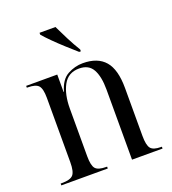

<svg xmlns="http://www.w3.org/2000/svg" viewBox="-139 -871 874 975"><g transform="rotate(-20 298.5 -383.0)"><path d="M25 0V-10H33Q77 -10 92.5 -27Q108 -44 108 -95V-443Q108 -492 93 -509Q78 -526 35 -526H30V-536H198V-442H200Q217 -503 256.5 -524.5Q296 -546 339 -546Q419 -546 458.5 -500Q498 -454 498 -354V-95Q498 -45 512 -27.5Q526 -10 567 -10H572V0H407V-379Q407 -449 385.5 -488Q364 -527 312 -527Q253 -527 226 -477.5Q199 -428 199 -352V-94Q199 -44 213.5 -27Q228 -10 271 -10H276V0ZM342 -606Q318 -627 286.5 -655.5Q255 -684 227.5 -711.5Q200 -739 186 -756V-766H272Q288 -732 309 -691Q330 -650 351 -616V-606Z"/></g></svg>

Font: Noto Serif Display SemiCondensed
Style: Regular
Weight: 400
Width: 4
Designer: Monotype Design Team
Foundry: Monotype Imaging Inc.
Version: Version 2.009